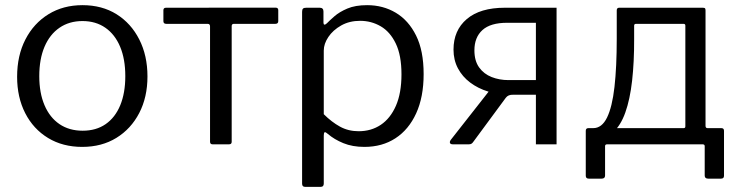

<svg xmlns="http://www.w3.org/2000/svg" viewBox="-20 -560 2849 745"><path d="M299 10Q223.5 10 166.5 -24.6Q109.4 -59.3 77.9 -120.8Q46.4 -182.3 46.4 -262Q46.4 -344.6 78.7 -407.1Q110.9 -469.6 168.1 -504.8Q225.3 -540 300 -540Q376 -540 432.4 -504.7Q488.7 -469.4 520.4 -406.9Q552.2 -344.4 552.2 -263.4Q552.2 -183 520.3 -121.5Q488.4 -60 431.6 -25Q374.8 10 299 10ZM300.7 -52.8Q353.1 -52.8 390 -78.4Q427 -104.1 446.6 -151.6Q466.2 -199.1 466.2 -264.6Q466.2 -330.6 446.2 -378.5Q426.2 -426.3 388.9 -452.3Q351.6 -478.3 300 -478.3Q248.6 -478.3 210.8 -452.3Q173 -426.3 152.7 -378.5Q132.4 -330.6 132.4 -264.6Q132.4 -199.5 152.7 -151.8Q173 -104.1 210.8 -78.4Q248.6 -52.8 300.7 -52.8Z M1048.5 -467.5H887.7Q879 -467.5 879 -458.8V-9.6Q879 0 868.6 0H804.6Q795 0 795 -10.4V-457.5Q795 -467.5 785.8 -467.5H625Q614 -467.5 614 -477.9V-520.4Q614 -530 624.4 -530L1049.3 -530.3Q1059.7 -530.3 1059.7 -520.7V-477.9Q1059.7 -467.5 1048.5 -467.5Z M1220.7 -530Q1235.1 -530 1235.1 -515.4V-472.7Q1235.1 -465.2 1238.6 -464.5Q1242.2 -463.8 1247.9 -469.2Q1259.2 -480.7 1278.1 -497.2Q1297 -513.7 1327.7 -526.8Q1358.4 -540 1404.6 -540Q1466.4 -540 1515.8 -510.5Q1565.3 -481 1594.5 -422.1Q1623.8 -363.2 1623.8 -272.8Q1623.8 -183.4 1594.8 -120.2Q1565.9 -57 1514.4 -23.5Q1463 10 1394 10Q1347.6 10 1312.3 -4.5Q1276.9 -19 1252.2 -40.3Q1243.1 -48.4 1239.7 -46.8Q1236.3 -45.2 1236.3 -33.8V152.2Q1236.3 165 1224.8 165H1163.3Q1152.2 165 1152.2 152.4V-514.1Q1152.2 -522.8 1155.6 -526.4Q1158.9 -530 1168.4 -530H1220.7ZM1236.3 -116.9Q1266.7 -86.6 1299.1 -68.7Q1331.6 -50.8 1371.5 -50.8Q1420.4 -50.8 1457.6 -75.7Q1494.8 -100.6 1516.3 -149.7Q1537.8 -198.9 1537.8 -271.6Q1537.8 -345.5 1515.7 -391.1Q1493.7 -436.8 1457.2 -458Q1420.7 -479.2 1377.3 -479.2Q1335.8 -479.2 1303.9 -461.2Q1271.9 -443.1 1254.1 -416.5Q1236.3 -389.9 1236.3 -363.7V-116.9Z M2059.4 0V-192.4H1960.1Q1914.2 -192.4 1874.4 -204.7Q1834.6 -216.9 1804.4 -239.7Q1774.1 -262.4 1756.9 -294.8Q1739.7 -327.2 1739.7 -367.5Q1739.7 -442.1 1791.2 -486Q1842.8 -530 1939 -530H2139.6V0ZM1737.2 0Q1727.9 0 1726 -5.3Q1724.1 -10.6 1729.5 -17.8L1891.7 -224.5L1971.1 -192.4Q1951.6 -193.2 1942.3 -180.2L1816.6 -9.8Q1813 -4.4 1809.1 -2.2Q1805.2 0 1799.3 0ZM1952.7 -249.2H2059.4V-471.6H1947.8Q1883 -471.6 1851.9 -443.3Q1820.8 -415 1820.8 -364.7Q1820.8 -323.9 1839.1 -298.4Q1857.5 -272.9 1887.7 -261Q1918 -249.2 1952.7 -249.2Z M2265 133.2Q2258.5 133.2 2255.7 130.2Q2252.9 127.3 2252.9 121.6V-52.5Q2252.9 -62.8 2263.1 -62.8H2632.9Q2639.3 -62.8 2639.3 -69.7V-460.6Q2639.3 -467.5 2632.1 -467.5H2448.1Q2440.6 -467.5 2440.6 -460.6L2373.1 -519.7Q2373.1 -530 2382.5 -530H2706.2Q2713.7 -530 2715.6 -527.9Q2717.6 -525.8 2717.6 -519.1V-71.6Q2717.6 -62.8 2725.6 -62.8H2779.1Q2789.3 -62.8 2789.3 -52.5V121.6Q2789.3 127.3 2786.6 130.2Q2783.9 133.2 2777.2 133.2H2727.9Q2714.4 133.2 2714.4 121.2V6.9Q2714.4 0 2706.2 0H2336Q2327.8 0 2327.8 6.9V121.2Q2327.8 133.2 2314.3 133.2ZM2285.9 -23 2281.8 -62.8Q2315.3 -62.8 2335.4 -103.8Q2355.5 -144.9 2364.3 -222.6Q2373.1 -300.3 2373.1 -409.8V-519.7H2440.6V-408.4Q2440.9 -319.6 2432.7 -246.9Q2424.5 -174.2 2406.3 -123.3Q2388.1 -72.4 2358.3 -46.1Q2328.4 -19.9 2285.9 -23Z"/></svg>

Font: Libre Franklin Thin
Style: Regular
Weight: 100
Designer: Pablo Impallari, Rodrigo Fuenzalida, Nhung Nguyen
Foundry: Impallari Type
Version: Version 3.000